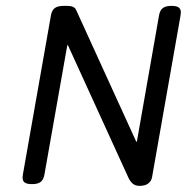

<svg xmlns="http://www.w3.org/2000/svg" viewBox="-20 -604 640 635"><path d="M578.1 -563Q578.1 -560.5 577.1 -552.7L482.9 -18.1Q480.5 -4.9 470.2 2.9Q460 10.7 441.4 10.7Q428.2 10.7 419.7 3.9Q411.1 -2.9 404.8 -16.1L204.6 -454.6H202.6L127 -26.9Q124 -9.8 114.5 -2.4Q105 4.9 86.4 4.9H85.4Q68.8 4.9 61.8 -0.2Q54.7 -5.4 54.7 -16.6Q54.7 -19 55.7 -26.9L148.4 -552.7Q151.4 -569.8 160.9 -577.1Q170.4 -584.5 190.9 -584.5H204.1Q226.1 -584.5 231.9 -570.8L430.7 -135.3H432.6L505.9 -552.7Q508.8 -569.8 518.3 -577.1Q527.8 -584.5 546.4 -584.5H547.4Q564 -584.5 571 -579.3Q578.1 -574.2 578.1 -563Z"/></svg>

Font: Courier Prime Sans
Style: Italic
Weight: 400
Italic angle: -10°
Designer: Alan Dague-Greene
Foundry: Quote-Unquote Apps
Version: Version 3.020